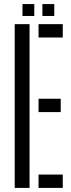

<svg xmlns="http://www.w3.org/2000/svg" viewBox="-20 -918 349 938"><path d="M51.9 0V-800H124.4V0ZM168.3 0V-65.2H286.6V0ZM168.3 -370.4V-435.6H276.6V-370.4ZM168.3 -734.8V-800H286.6V-734.8ZM187.2 -840V-898.1H245.2V-840ZM89.8 -840V-898.1H147.5V-840Z"/></svg>

Font: Big Shoulders Stencil Thin
Style: Regular
Weight: 100
Designer: Patric King
Foundry: XO Type Co
Version: Version 2.001